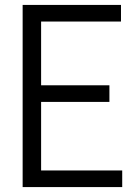

<svg xmlns="http://www.w3.org/2000/svg" viewBox="-20 -760 536 780"><path d="M72 0V-740H471.5V-672.5H147V-67.5H476.5V0ZM130.5 -346V-413.5H424.5V-346Z"/></svg>

Font: Encode Sans SC Condensed
Style: Regular
Weight: 400
Width: 3
Designer: Multiple Designers
Foundry: Impallari Type
Version: Version 3.002